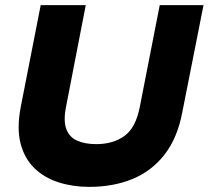

<svg xmlns="http://www.w3.org/2000/svg" viewBox="-20 -720 815 750"><path d="M328 10Q265 10 209.5 -7.5Q154 -25 115 -62.5Q76 -100 60.5 -159Q45 -218 61 -302L139 -700H315L238 -303Q227 -248 239 -216Q251 -184 281.5 -170.5Q312 -157 356 -157Q421 -157 465.5 -188.5Q510 -220 526 -302L604 -700H775L692 -281Q673 -181 623 -116.5Q573 -52 498 -21Q423 10 328 10Z"/></svg>

Font: REM
Style: Bold Italic
Weight: 700
Italic angle: -11°
Designer: Octavio Pardo
Foundry: Ashler Design
Version: Version 1.005;gftools[0.9.28]